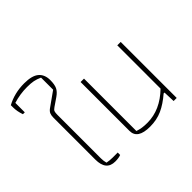

<svg xmlns="http://www.w3.org/2000/svg" viewBox="-170 -994 1236 1236"><g transform="rotate(-45 448.5 -375.5)"><path d="M156 -90V-470Q156 -491 161.5 -504.5Q167 -518 182 -529L282 -600V-710Q256 -722 233 -726.5Q210 -731 175 -731Q111 -731 50 -712V-626H33Q19 -666 19 -702V-722Q91 -761 179 -761Q250 -761 281.5 -734Q313 -707 313 -657Q313 -617 302.5 -594.5Q292 -572 263 -552L209 -515Q194 -505 190.5 -495.5Q187 -486 187 -465V-70Q187 -45 193 -25Q218 -20 244 -20H290V2Q271 10 238 10Q156 10 156 -90Z M442 -65V-510H473V-33Q494 -26 513.5 -23Q533 -20 561 -20Q677 -20 776 -116V-510H807V0H779L776 -80H768Q716 -35 666.5 -12.5Q617 10 555 10Q442 10 442 -65Z"/></g></svg>

Font: Athiti ExtraLight
Style: Regular
Weight: 250
Version: Version 1.032